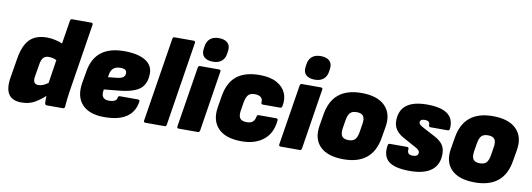

<svg xmlns="http://www.w3.org/2000/svg" viewBox="-58 -1097 4072 1470"><g transform="rotate(10 1978.0 -362.0)"><path d="M142 12Q-1 12 28 -163L53 -314Q70 -418 117 -465Q164 -512 251 -512Q281 -512 313.5 -505Q346 -498 371 -487L400 -668Q402 -683 415 -683H563Q578 -683 576 -668L491 -131Q486 -98 483 -69.5Q480 -41 478 -15Q477 0 463 0H338Q325 0 323 -15Q321 -39 323 -71Q290 -40 246.5 -14Q203 12 142 12ZM211 -204Q200 -142 247 -142Q282 -142 322 -172L350 -354Q321 -368 289 -368Q262 -368 247.5 -352Q233 -336 227 -300Z M786 12Q668 12 612.5 -49Q557 -110 576 -220L592 -312Q626 -512 851 -512Q957 -512 1015 -477Q1073 -442 1073 -378Q1073 -296 1025 -257Q977 -218 860 -207L747 -196L746 -190Q734 -118 799 -118Q827 -118 844 -126.5Q861 -135 862 -151Q864 -166 877 -166H1017Q1033 -166 1031 -151Q1007 12 786 12ZM762 -294 831 -301Q864 -305 878.5 -316Q893 -327 893 -347Q893 -365 881.5 -373Q870 -381 843 -381Q775 -381 765 -313Z M1106 0Q1090 0 1092 -15L1196 -668Q1198 -683 1211 -683H1358Q1374 -683 1372 -668L1269 -15Q1268 -8 1265 -4Q1262 0 1254 0Z M1365 0Q1349 0 1351 -15L1426 -485Q1429 -500 1441 -500H1589Q1605 -500 1602 -485L1528 -15Q1525 0 1513 0ZM1532 -550Q1488 -550 1464.5 -571Q1441 -592 1446 -632L1449 -654Q1454 -693 1479 -714.5Q1504 -736 1547 -736Q1591 -736 1614.5 -715Q1638 -694 1633 -654L1630 -632Q1625 -593 1600 -571.5Q1575 -550 1532 -550Z M1854 12Q1729 12 1671 -48.5Q1613 -109 1630 -213L1645 -304Q1663 -411 1727 -461.5Q1791 -512 1904 -512Q1985 -512 2036 -484.5Q2087 -457 2107.5 -411Q2128 -365 2116 -308Q2113 -293 2101 -293H1967Q1951 -293 1953 -308Q1956 -334 1939.5 -347.5Q1923 -361 1892 -361Q1858 -361 1842 -343.5Q1826 -326 1818 -282L1808 -220Q1801 -177 1815.5 -158Q1830 -139 1867 -139Q1899 -139 1914.5 -153.5Q1930 -168 1934 -193Q1936 -208 1949 -208H2083Q2100 -208 2098 -193Q2089 -93 2024 -40.5Q1959 12 1854 12Z M2157 0Q2141 0 2143 -15L2218 -485Q2221 -500 2233 -500H2381Q2397 -500 2394 -485L2320 -15Q2317 0 2305 0ZM2324 -550Q2280 -550 2256.5 -571Q2233 -592 2238 -632L2241 -654Q2246 -693 2271 -714.5Q2296 -736 2339 -736Q2383 -736 2406.5 -715Q2430 -694 2425 -654L2422 -632Q2417 -593 2392 -571.5Q2367 -550 2324 -550Z M2646 12Q2522 12 2463 -47Q2404 -106 2422 -211L2437 -301Q2472 -512 2696 -512Q2820 -512 2879.5 -452Q2939 -392 2921 -287L2906 -199Q2871 12 2646 12ZM2659 -139Q2693 -139 2709.5 -156.5Q2726 -174 2733 -217L2743 -280Q2750 -322 2736 -341.5Q2722 -361 2684 -361Q2650 -361 2633.5 -343.5Q2617 -326 2610 -282L2600 -220Q2594 -177 2608 -158Q2622 -139 2659 -139Z M3161 12Q3044 12 2996 -27.5Q2948 -67 2961 -151Q2964 -166 2976 -166H3110Q3124 -166 3123 -151Q3118 -107 3162 -107Q3206 -107 3206 -137Q3206 -148 3198.5 -156.5Q3191 -165 3172 -175L3072 -230Q2993 -273 2993 -348Q2993 -512 3206 -512Q3424 -512 3409 -360Q3408 -345 3394 -345H3260Q3247 -345 3247 -360Q3249 -393 3208 -393Q3172 -393 3172 -368Q3172 -356 3183.5 -347.5Q3195 -339 3218 -327L3301 -283Q3345 -260 3365.5 -231.5Q3386 -203 3386 -159Q3386 -75 3329.5 -31.5Q3273 12 3161 12Z M3667 12Q3543 12 3484 -47Q3425 -106 3443 -211L3458 -301Q3493 -512 3717 -512Q3841 -512 3900.5 -452Q3960 -392 3942 -287L3927 -199Q3892 12 3667 12ZM3680 -139Q3714 -139 3730.5 -156.5Q3747 -174 3754 -217L3764 -280Q3771 -322 3757 -341.5Q3743 -361 3705 -361Q3671 -361 3654.5 -343.5Q3638 -326 3631 -282L3621 -220Q3615 -177 3629 -158Q3643 -139 3680 -139Z"/></g></svg>

Font: Sofia Sans ExtraBlack
Style: Italic
Weight: 1000
Italic angle: -9°
Designer: Botio Nikoltchev, Ani Petrova
Foundry: lettersoup
Version: Version 4.100; ttfautohint (v1.8.4.7-5d5b)